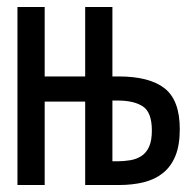

<svg xmlns="http://www.w3.org/2000/svg" viewBox="-20 -546 540 550"><path d="M495 -176Q495 -130 482.5 -99.5Q470 -69 447 -50.5Q424 -32 392 -24Q360 -16 320 -16H224V-255H108V-16H30V-526H108V-327H224V-526H302V-327H320Q408 -327 451.5 -293Q495 -259 495 -176ZM415 -172Q415 -224 389.5 -241Q364 -258 317 -258H302V-84H316Q335 -84 353 -87Q371 -90 385 -99Q399 -108 407 -125.5Q415 -143 415 -172Z"/></svg>

Font: D2Coding
Style: Regular
Weight: 400
Monospace: yes
Designer: Yong-Rak Park; Jeong-Hwan Yoon; Sang-Min Lee;
Foundry: NHN Corporation
Version: Version 1.3.2; Build 20180524